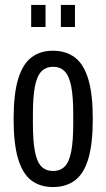

<svg xmlns="http://www.w3.org/2000/svg" viewBox="-20 -744 429 776"><path d="M194 12Q142 12 106.5 -15Q71 -42 53 -102.5Q35 -163 35 -263Q35 -363 53 -423.5Q71 -484 106.5 -511.5Q142 -539 194 -539Q247 -539 283 -511.5Q319 -484 337 -423.5Q355 -363 355 -263Q355 -163 337 -102.5Q319 -42 283 -15Q247 12 194 12ZM195 -53Q224 -53 242 -71.5Q260 -90 268 -132.5Q276 -175 276 -244V-282Q276 -352 268 -394Q260 -436 242 -455Q224 -474 195 -474Q165 -474 147 -455Q129 -436 121 -394Q113 -352 113 -282V-244Q113 -175 121 -132.5Q129 -90 147 -71.5Q165 -53 195 -53ZM106 -635V-724H164V-635ZM226 -635V-724H283V-635Z"/></svg>

Font: Archivo ExtraCondensed
Style: Regular
Weight: 400
Width: 2
Designer: Hector Gatti
Foundry: Omnibus-Type
Version: Version 2.001